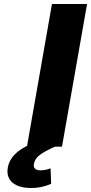

<svg xmlns="http://www.w3.org/2000/svg" viewBox="-20 -731 454 957"><path d="M19 104C7 170 56 206 134 206C176 206 209 197 235 185L232 108C218 113 203 118 182 118C157 118 145 106 149 86C152 69 162 53 180 40C198 27 223 14 254 0H289L414 -711H239L115 -4C70 19 29 50 19 104Z"/></svg>

Font: Asimov
Style: XWidIt
Weight: 500
Designer: Google
Version: Version 2.000980; 2014